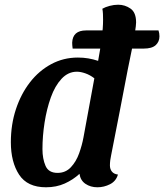

<svg xmlns="http://www.w3.org/2000/svg" viewBox="-20 -774 696 814"><path d="M175 20Q96 20 61 -33.5Q26 -87 26 -171Q26 -246 47.5 -311Q69 -376 107 -425Q145 -474 197 -502Q249 -530 310 -530Q333 -530 354 -526.5Q375 -523 396 -516Q405 -564 411 -609.5Q417 -655 417 -690Q417 -703 416.5 -714.5Q416 -726 414 -737Q426 -744 444.5 -749Q463 -754 481 -754Q510 -754 533.5 -737.5Q557 -721 557 -679Q557 -667 552 -636Q547 -605 539 -564Q531 -523 522 -481Q505 -393 487.5 -301.5Q470 -210 451 -115Q449 -107 447.5 -95Q446 -83 446 -73Q446 -57 454.5 -46.5Q463 -36 480 -34Q472 -6 446.5 7Q421 20 393 20Q364 20 342.5 5.5Q321 -9 317 -37Q290 -12 254.5 4Q219 20 175 20ZM224 -41Q258 -41 280.5 -65Q303 -89 315.5 -124Q328 -159 334 -192L380 -442Q362 -456 342 -463Q322 -470 306 -470Q269 -470 241 -440Q213 -410 195.5 -361Q178 -312 169 -254.5Q160 -197 160 -142Q160 -101 173 -71Q186 -41 224 -41ZM288 -568Q287 -574 286.5 -581.5Q286 -589 286 -593Q288 -645 345 -645H652Q656 -633 656 -620Q656 -597 640 -582.5Q624 -568 589 -568Z"/></svg>

Font: Sansita Swashed Medium
Style: Regular
Weight: 500
Designer: Pablo Cosgaya
Foundry: Omnibus-Type
Version: Version 1.003; ttfautohint (v1.8.3)